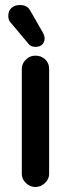

<svg xmlns="http://www.w3.org/2000/svg" viewBox="-20 -733 283 766"><path d="M93 -559 25 -640Q13 -651 13 -669Q13 -690 26 -701.5Q39 -713 60 -713Q89 -713 101 -690L151 -603Q158 -590 158 -580Q158 -565 148.5 -555.5Q139 -546 122 -546Q102 -546 93 -559ZM67 -458Q67 -479 83 -495Q99 -511 121 -511Q145 -511 160.5 -496Q176 -481 176 -458V-39Q176 -19 159.5 -3Q143 13 121 13Q99 13 83 -3Q67 -19 67 -39Z"/></svg>

Font: 寒蝉全圆体 Bold
Style: Regular
Weight: 700
Designer: Warren2060
      Designed by Motoya company      

      [Varela Round]
      Joe Prince(Latin component); Avraham Cornf
Foundry: ChillType
Version: Version 3.200